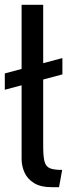

<svg xmlns="http://www.w3.org/2000/svg" viewBox="-30 -770 286 800"><path d="M187 10Q139.5 10 111.8 -7.2Q84 -24.5 72 -51.5Q60 -78.5 60 -108V-750H150V-160Q150 -118 155.5 -97Q161 -76 177.8 -69Q194.5 -62 229 -62L216 10ZM-10 -396V-464L230 -528V-460Z"/></svg>

Font: Cabin Resolve
Style: Regular-Resolve
Weight: 400
Designer: Pablo Impallari
Foundry: Pablo Impallari. http://www.impallari.com Igino Marini. http://www.ikern.com
Version: Version 3.001